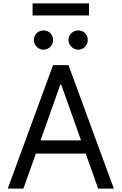

<svg xmlns="http://www.w3.org/2000/svg" viewBox="-20 -1111 716 1131"><path d="M25.6 0 292.6 -727.3H383.5L650.6 0H558.2L485.1 -206H191.1L117.9 0ZM457.4 -284.1 340.9 -612.2H335.2L218.8 -284.1ZM504.3 -1019.9H171.9V-1090.9H504.3ZM235.8 -818.2Q224.8 -818.2 214.5 -822.8Q204.2 -827.4 196.2 -835.4Q188.2 -843.4 183.6 -853.7Q179 -864 179 -875Q179 -887.4 183.6 -897.7Q188.2 -908 196.2 -915.7Q204.2 -923.3 214.5 -927.6Q224.8 -931.8 235.8 -931.8Q248.2 -931.8 258.5 -927.6Q268.8 -923.3 276.5 -915.7Q284.1 -908 288.4 -897.7Q292.6 -887.4 292.6 -875Q292.6 -864 288.4 -853.7Q284.1 -843.4 276.5 -835.4Q268.8 -827.4 258.5 -822.8Q248.2 -818.2 235.8 -818.2ZM440.3 -818.2Q429.3 -818.2 419 -822.8Q408.7 -827.4 400.7 -835.4Q392.8 -843.4 388.1 -853.7Q383.5 -864 383.5 -875Q383.5 -887.4 388.1 -897.7Q392.8 -908 400.7 -915.7Q408.7 -923.3 419 -927.6Q429.3 -931.8 440.3 -931.8Q452.8 -931.8 463.1 -927.6Q473.4 -923.3 481 -915.7Q488.6 -908 492.9 -897.7Q497.2 -887.4 497.2 -875Q497.2 -864 492.9 -853.7Q488.6 -843.4 481 -835.4Q473.4 -827.4 463.1 -822.8Q452.8 -818.2 440.3 -818.2Z"/></svg>

Font: Interop
Style: Regular
Weight: 400
Designer: Rasmus Andersson, Google, Jang Haemin
Foundry: jhaemin
Version: Version 1.008